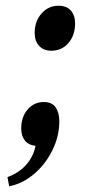

<svg xmlns="http://www.w3.org/2000/svg" viewBox="-20 -500 331 670"><path d="M101 -385Q101 -426 125 -453Q149 -480 184 -480Q212 -480 227 -463.5Q242 -447 242 -418Q242 -377 219 -350Q196 -323 159 -323Q132 -323 116.5 -340Q101 -357 101 -385ZM104 9Q79 6 66.5 -10Q54 -26 54 -52Q54 -92 76.5 -118Q99 -144 133 -144Q161 -144 174 -125.5Q187 -107 187 -77Q187 -25 163 24Q139 73 99 107Q59 141 12 150L6 118Q45 104 70.5 76Q96 48 104 9Z"/></svg>

Font: Andada Pro
Style: Bold Italic
Weight: 700
Italic angle: -7°
Designer: Carolina Giovagnoli
Foundry: Huerta Tipografica
Version: Version 3.005; ttfautohint (v1.8.4)